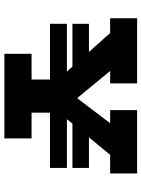

<svg xmlns="http://www.w3.org/2000/svg" viewBox="98 -758 660 897"><g transform="rotate(90 428.5 -310.0)"><path d="M791 -494.1H704.1L622.1 -395H765.1V-317.9H558.1L537.1 -292H765.1V-212.9H506.8V-127H627V0H231.9V-127H352.1V-212.9H91.8V-292H314.9L292 -317.9H91.8V-395H223.1L134.8 -494.1H65.9V-620.1H370.1V-494.1H312L439 -339.8L556.2 -494.1H495.1V-620.1H791Z"/></g></svg>

Font: BioRhyme ExtraBold
Style: Regular
Weight: 800
Designer: Aoife Mooney
Foundry: Aoife Mooney Type
Version: Version 1.500;PS 001.500;hotconv 1.0.88;makeotf.lib2.5.64775